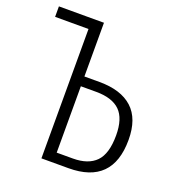

<svg xmlns="http://www.w3.org/2000/svg" viewBox="-126 -784 804 884"><g transform="rotate(20 276.0 -342.5)"><path d="M307.1 -421.9Q412.6 -421.9 468.3 -371.1Q523.9 -320.3 523.9 -216.8Q523.9 0 308.1 0H175.8V-633.8H12.2V-685.1H233.9L232.9 -684.1V-421.9ZM312 -48.8Q386.7 -48.8 424.8 -87.6Q462.9 -126.5 462.9 -216.8Q462.9 -299.3 424.8 -336.7Q386.7 -374 308.1 -374H232.9V-48.8Z"/></g></svg>

Font: Fira Sans Compressed Light
Style: Regular
Weight: 300
Width: 1
Designer: Carrois Corporate & Edenspiekermann AG
Foundry: Carrois Corporate GbR & Edenspiekermann AG
Version: Version 4.203;PS 004.203;hotconv 1.0.88;makeotf.lib2.5.64775